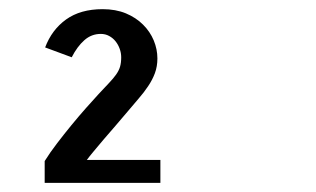

<svg xmlns="http://www.w3.org/2000/svg" viewBox="-20 -759 690 419"><path d="M77.5 -360V-407.5Q89 -426 104.5 -446.2Q120 -466.5 136 -486Q152 -505.5 167.5 -523Q183 -540.5 195 -553.5Q208.5 -568 218 -578Q227.5 -588 233.5 -596.5Q239.5 -605 242 -613.5Q244.5 -622 244.5 -634Q244.5 -643.5 241.2 -652.5Q238 -661.5 232.2 -668.8Q226.5 -676 218.2 -680.5Q210 -685 200 -685Q179.5 -685 164 -671.2Q148.5 -657.5 136.5 -634L78.5 -655.5Q93 -694 124.2 -716.5Q155.5 -739 204 -739Q232.5 -739 254.8 -729.8Q277 -720.5 292.2 -705.2Q307.5 -690 315.5 -670.8Q323.5 -651.5 323.5 -631.5Q323.5 -614 318 -599.2Q312.5 -584.5 303.2 -570.8Q294 -557 282.2 -543.5Q270.5 -530 258 -515Q245.5 -500 232 -484.5Q218.5 -469 206.5 -455Q194.5 -441 184.8 -429.2Q175 -417.5 169.5 -410H330V-360Z"/></svg>

Font: B612 Mono
Style: Bold
Weight: 700
Version: Version 1.005